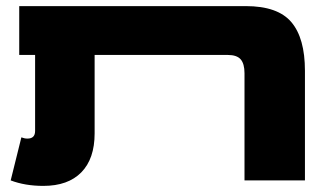

<svg xmlns="http://www.w3.org/2000/svg" viewBox="-20 -591 1079 629"><path d="M979 -359V0H781V-351Q781 -382 768.5 -396.5Q756 -411 726 -411H290V-154Q290 -71 246.5 -26.5Q203 18 122 18Q62 18 15 0L50 -141Q60 -137 70 -137Q95 -137 95 -162V-411H43V-571H785Q890 -571 934.5 -518.5Q979 -466 979 -359Z"/></svg>

Font: FiraGO Heavy
Style: Regular
Weight: 900
Designer: bBox Type
Foundry: bBox Type GmbH
Version: Version 1.001